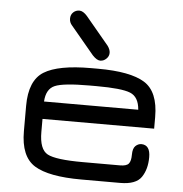

<svg xmlns="http://www.w3.org/2000/svg" viewBox="-50 -725 736 773"><g transform="rotate(5 318.0 -338.5)"><path d="M365.2 -545.9Q376 -531.2 376 -517.6Q376 -503.9 365.2 -493.7Q354.5 -483.4 340.8 -483.4Q327.1 -483.4 309.6 -502L215.8 -614.3Q205.1 -626 205.1 -641.6Q205.1 -657.2 215.3 -667Q225.6 -676.8 240.2 -676.8Q254.9 -676.8 271.5 -658.2ZM581.1 -276.4V-229.5H129.9V-176.8Q129.9 -106.4 163.6 -88.4Q197.3 -70.3 306.6 -70.3H457Q483.4 -70.3 492.2 -81.1Q501 -91.8 501 -117.2Q501 -142.6 511.7 -152.8Q522.5 -163.1 536.1 -163.1Q571.3 -162.1 571.3 -113.3Q571.3 -64.5 549.3 -32.2Q527.3 0 463.9 0H306.6Q174.8 0 117.2 -35.6Q59.6 -71.3 59.6 -173.8V-276.4Q59.6 -378.9 117.2 -414.6Q174.8 -450.2 306.6 -450.2H335Q465.8 -450.2 523.4 -414.6Q581.1 -378.9 581.1 -276.4ZM335 -379.9H306.6Q201.2 -379.9 167 -365.2Q132.8 -350.6 129.9 -299.8H510.7Q506.8 -351.6 471.7 -365.7Q436.5 -379.9 335 -379.9Z"/></g></svg>

Font: Jura
Style: DemiBold
Weight: 600
Version: Version 2.5